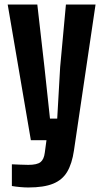

<svg xmlns="http://www.w3.org/2000/svg" viewBox="-20 -620 456 849"><path d="M105 209Q89 209 69.2 207.2Q49.5 205.5 32.5 202.5V106.5Q45.5 107 68 108Q90.5 109 105 109Q144 109 159.2 96.8Q174.5 84.5 178 55.5L185.5 0H116.5L14 -600H145L176.5 -323.5L201 -95.5H233L246 -323.5L271.5 -600H402.5L307 45.5Q298.5 103.5 277.2 139.5Q256 175.5 215 192.2Q174 209 105 209Z"/></svg>

Font: Big Shoulders Display Thin ExtraBold
Style: Regular
Weight: 800
Version: Version 2.002